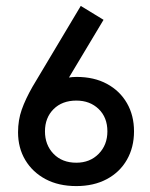

<svg xmlns="http://www.w3.org/2000/svg" viewBox="-20 -619 507 649"><path d="M238 10Q178 10 134 -13.5Q90 -37 65.5 -78Q41 -119 41 -172Q41 -213 53.5 -248.5Q66 -284 90 -326L253 -599L330 -552L176 -295L138 -322Q155 -340 182.5 -349.5Q210 -359 239 -359Q298 -359 341.5 -335.5Q385 -312 409 -270.5Q433 -229 433 -175Q433 -121 409 -79Q385 -37 341 -13.5Q297 10 238 10ZM238 -69Q284 -69 313.5 -99Q343 -129 343 -175Q343 -222 313.5 -250.5Q284 -279 238 -279Q190 -279 161 -250Q132 -221 132 -175Q132 -129 161 -99Q190 -69 238 -69Z"/></svg>

Font: Rokkitt SemiBold Medium
Style: Regular
Weight: 500
Version: Version 3.103